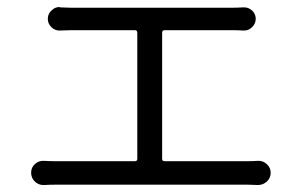

<svg xmlns="http://www.w3.org/2000/svg" viewBox="-20 -530 866 551"><path d="M445.3 -74.2Q445.3 -67.4 452.1 -67.4H692.4Q706.1 -67.4 719.7 -68.4Q734.4 -69.3 745.6 -59.1Q756.8 -48.8 756.8 -34.2Q756.8 -19.5 746.1 -9.3Q735.4 1 719.7 1Q703.1 0 692.4 0H137.7Q123 0 106.4 1Q105.5 1 104.5 1Q90.8 1 80.1 -8.8Q69.3 -19.5 69.3 -34.2Q69.3 -49.8 80.6 -59.6Q91.8 -69.3 106.4 -68.4Q124 -67.4 137.7 -67.4H367.2Q374 -67.4 374 -74.2V-435.5Q374 -443.4 367.2 -443.4H185.5Q171.9 -443.4 153.3 -442.4Q138.7 -441.4 127.9 -451.7Q117.2 -461.9 117.2 -476.1Q117.2 -490.2 127.9 -500Q137.7 -509.8 150.4 -509.8Q151.4 -509.8 153.3 -508.8Q173.8 -507.8 184.6 -507.8H645.5Q661.1 -507.8 677.7 -508.8Q692.4 -509.8 703.1 -500Q713.9 -490.2 713.9 -476.1Q713.9 -461.9 703.1 -451.7Q692.4 -441.4 677.7 -442.4Q661.1 -443.4 645.5 -443.4H452.1Q445.3 -443.4 445.3 -435.5Z"/></svg>

Font: Gen Jyuu Gothic P Normal
Style: Regular
Weight: 300
Designer: [Source Han Sans]
Ryoko NISHIZUKA  (kana & ideographs); Paul D. Hunt (Latin, Greek & Cyrillic); Wenlong ZHANG  (bopomofo
Version: Version 1.002.20150607